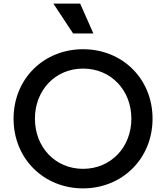

<svg xmlns="http://www.w3.org/2000/svg" viewBox="-20 -1029 918 1061"><path d="M439 12C655 12 823 -152 823 -373C823 -594 656 -757 439 -757C223 -757 55 -595 55 -373C55 -151 223 12 439 12ZM173 -373C173 -530 285 -650 439 -650C594 -650 706 -530 706 -373C706 -216 593 -96 439 -96C285 -96 173 -216 173 -373ZM275 -1009 384 -844H496L423 -1009Z"/></svg>

Font: Mluvka SemiBold
Style: Regular
Weight: 600
Designer: Modified by Jiří Krblich, Original typeface by Gumpita Rahayu
Foundry: Gumpita Rahayu & Jiří Krblich
Version: Version 2.000;Glyphs 3.1.1 (3134)